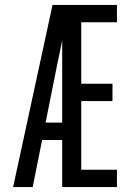

<svg xmlns="http://www.w3.org/2000/svg" viewBox="-20 -755 540 775"><path d="M33 0 192 -735H452V-665H308V-417H434V-347H308V-70H452V0H231V-190H150L112 0ZM164 -260H231V-592Q226 -566 220.5 -540.5Q215 -515 210 -490Z"/></svg>

Font: Iosevka SS18
Style: Regular
Weight: 400
Monospace: yes
Designer: Belleve Invis
Foundry: Belleve Invis
Version: Version 25.1.1; ttfautohint (v1.8.4)